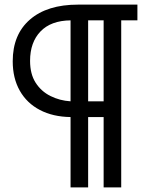

<svg xmlns="http://www.w3.org/2000/svg" viewBox="-20 -730 658 830"><path d="M317 -710H574V-642H504V80H428V-224H361V80H285V-224Q209 -225 152.5 -254.5Q96 -284 65.5 -338Q35 -392 35 -465Q35 -581 109.5 -645.5Q184 -710 317 -710ZM285 -292V-642Q200 -641 155 -594Q110 -547 110 -467Q110 -410 134 -372.5Q158 -335 198 -315Q238 -295 285 -292ZM428 -642H361V-292H428Z"/></svg>

Font: YasnoRaleway Medium
Style: Regular
Weight: 500
Designer: Matt McInerney, Pablo Impallari, Rodrigo Fuenzalida
Foundry: Matt McInerney, Pablo Impallari, Rodrigo Fuenzalida
Version: Version 4.026